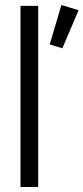

<svg xmlns="http://www.w3.org/2000/svg" viewBox="-20 -753 336 773"><path d="M296.4 -711.9 231 -558.6 180.2 -574.2 227.1 -732.9ZM133.8 0H62.5V-729.5H133.8Z"/></svg>

Font: NMS Futura Pro Book
Style: Regular
Weight: 400
Designer: Blend3rman
Version: Version 0.1